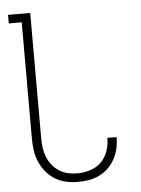

<svg xmlns="http://www.w3.org/2000/svg" viewBox="-53 -777 606 827"><g transform="rotate(-5 250.0 -363.5)"><path d="M251 8Q225 8 199.5 2.5Q174 -3 152 -16.5Q130 -30 113.5 -50Q97 -70 86.5 -94Q76 -118 72.5 -143.5Q69 -169 69 -195V-698H13V-735H109V-195Q109 -174 111.5 -153.5Q114 -133 121.5 -113.5Q129 -94 142 -77.5Q155 -61 172.5 -49.5Q190 -38 210 -33.5Q230 -29 251 -29Q279 -29 306.5 -37.5Q334 -46 354 -65.5Q374 -85 383.5 -112Q393 -139 393 -167V-170H433V-167Q433 -143 427.5 -119.5Q422 -96 410.5 -75Q399 -54 382 -37.5Q365 -21 343.5 -10.5Q322 0 298.5 4Q275 8 251 8Z"/></g></svg>

Font: Iosevka Term Curly Extralight
Style: Regular
Weight: 200
Designer: Belleve Invis
Foundry: Belleve Invis
Version: Version 32.3.0